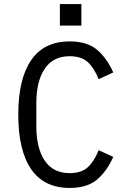

<svg xmlns="http://www.w3.org/2000/svg" viewBox="-20 -914 640 946"><path d="M70 -349Q70 -525 133.5 -617.5Q197 -710 323 -710Q410 -710 458.5 -668.5Q507 -627 538 -557L466 -524Q444 -579 412.5 -608Q381 -637 323 -637Q242 -637 200.5 -575.5Q159 -514 159 -406V-292Q159 -184 200.5 -122.5Q242 -61 323 -61Q381 -61 412.5 -90Q444 -119 466 -174L538 -141Q507 -71 458.5 -29.5Q410 12 323 12Q197 12 133.5 -80.5Q70 -173 70 -349ZM381 -894V-788H275V-894Z"/></svg>

Font: iA Writer Quattro V
Style: Regular
Weight: 400
Designer: Mike Abbink, Paul van der Laan, Pieter van Rosmalen, Oliver Reichenstein
Foundry: Information Architects Inc.
Version: Version 2.000